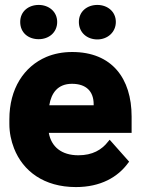

<svg xmlns="http://www.w3.org/2000/svg" viewBox="-20 -749 575 779"><path d="M18 -246C18 -211 25 -178 37 -147C73 -55 158 10 288 10C388 10 458 -30 500 -88L504 -93L425 -182L419 -175C393 -141 355 -119 298 -119C229 -119 188 -154 178 -210H514V-276C514 -431 434 -538 273 -538C234 -538 199 -531 168 -518C77 -479 18 -389 18 -265ZM62 -660C62 -616 95 -590 137 -590C178 -590 212 -617 212 -660C212 -702 178 -729 137 -729C96 -729 62 -703 62 -660ZM180 -322C188 -371 214 -409 272 -409C329 -409 360 -379 360 -326V-322ZM300 -660C300 -617 333 -589 375 -589C416 -589 450 -618 450 -660C450 -702 416 -729 375 -729C334 -729 300 -703 300 -660Z"/></svg>

Font: Asimov Pro
Style: Blk
Weight: 900
Designer: Google
Version: Version 2.000980; 2014